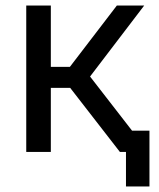

<svg xmlns="http://www.w3.org/2000/svg" viewBox="-20 -550 575 695"><path d="M75 0H164V-232H234L414 0H436V125H521V-77H458L306 -273L502 -530H403L233 -308H164V-530H75Z"/></svg>

Font: Golos UI VF
Style: Regular
Weight: 400
Designer: A.Korolkova, Vitaly Kuzmin
Foundry: ParaType Ltd
Version: Version 2.000